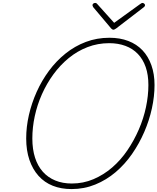

<svg xmlns="http://www.w3.org/2000/svg" viewBox="-20 -1273 1076 1312"><path d="M469 19Q398 19 341 -3.5Q284 -26 243.5 -71Q203 -116 181 -180.5Q159 -245 159 -327Q159 -406 177.5 -487Q196 -568 230.5 -645Q265 -722 314.5 -789Q364 -856 427.5 -907Q491 -958 566.5 -986.5Q642 -1015 728 -1015Q800 -1015 857 -993Q914 -971 953.5 -929.5Q993 -888 1014.5 -827.5Q1036 -767 1036 -692Q1036 -615 1018 -532.5Q1000 -450 965.5 -370.5Q931 -291 882 -220.5Q833 -150 770 -96.5Q707 -43 631 -12Q555 19 469 19ZM471 -19Q549 -19 618.5 -48.5Q688 -78 746.5 -128.5Q805 -179 850.5 -246Q896 -313 928.5 -388Q961 -463 977.5 -541Q994 -619 994 -692Q994 -762 975.5 -815Q957 -868 922 -904.5Q887 -941 837 -959.5Q787 -978 726 -978Q648 -978 578 -951Q508 -924 449.5 -876Q391 -828 345 -765Q299 -702 266.5 -629Q234 -556 217.5 -479Q201 -402 201 -327Q201 -253 219.5 -195.5Q238 -138 273 -99Q308 -60 358 -39.5Q408 -19 471 -19ZM953 -1253Q960 -1253 965.5 -1248Q971 -1243 971 -1238Q971 -1234 969.5 -1231Q968 -1228 963 -1224L773 -1078Q766 -1074 762.5 -1072Q759 -1070 755 -1070Q751 -1070 748 -1072Q745 -1074 740 -1078L617 -1224Q616 -1227 614 -1230.5Q612 -1234 612 -1237Q612 -1245 618 -1249Q624 -1253 631 -1253Q635 -1253 638 -1251.5Q641 -1250 645 -1245L760 -1117L936 -1244Q945 -1250 947.5 -1251.5Q950 -1253 953 -1253Z"/></svg>

Font: Playwrite MX Thin
Style: Regular
Weight: 250
Designer: Veronika Burian, José Scaglione
Foundry: TypeTogether
Version: Version 1.002